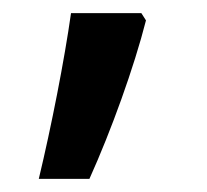

<svg xmlns="http://www.w3.org/2000/svg" viewBox="-20 -141 315 292"><path d="M202 -110 195 -121H88C78 -50 58 52 39 131H116C149 58 184 -39 202 -110Z"/></svg>

Font: Noto Sans Lao UI Med
Style: Regular
Weight: 500
Designer: Monotype Design Team
Foundry: Monotype Imaging Inc.
Version: Version 2.000